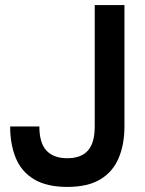

<svg xmlns="http://www.w3.org/2000/svg" viewBox="-20 -720 571 756"><path d="M245 16Q165 16 115 -13.5Q65 -43 42.5 -97Q20 -151 20 -222H135Q135 -157 163 -127Q191 -97 245 -97Q299 -97 326 -127Q353 -157 353 -222V-700H470V-222Q470 -151 447 -97Q424 -43 374.5 -13.5Q325 16 245 16Z"/></svg>

Font: Zen Kaku Gothic Antique
Style: Bold
Weight: 700
Designer: Yoshimichi Ohira
Foundry: Positype
Version: Version 1.001